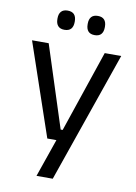

<svg xmlns="http://www.w3.org/2000/svg" viewBox="-92 -724 678 955"><g transform="rotate(10 247.0 -246.0)"><path d="M239.2 -75.5H285.7L243.1 -56.9L389 -488.2H472.3L242.9 172H160.8L238.1 -50.8L273.7 -20.2H181.5L21.9 -488.2H106ZM171.1 -567.5Q149.5 -567.5 138.6 -579.7Q127.7 -591.9 127.7 -614.6V-618Q127.7 -640.4 138.6 -652.4Q149.5 -664.5 171.1 -664.5Q193.5 -664.5 204.3 -652.4Q215 -640.4 215 -618V-614.6Q215 -591.9 204.3 -579.7Q193.5 -567.5 171.1 -567.5ZM323.9 -567.5Q301.9 -567.5 291.1 -579.7Q280.4 -591.9 280.4 -614.6V-618Q280.4 -640.4 291.1 -652.4Q301.9 -664.5 323.9 -664.5Q345.8 -664.5 356.5 -652.4Q367.2 -640.4 367.2 -618V-614.6Q367.2 -591.9 356.5 -579.7Q345.8 -567.5 323.9 -567.5Z"/></g></svg>

Font: Anek Kannada Medium
Style: Regular
Weight: 500
Designer: Vaishnavi Murthy, Maithili Shingre (Kannada) & Yesha Goshar (Latin)
Foundry: Ek Type
Version: Version 1.003